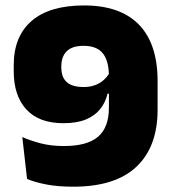

<svg xmlns="http://www.w3.org/2000/svg" viewBox="-20 -672 634 706"><path d="M289 -652Q422 -652 490.8 -581.5Q559.5 -511 559.5 -373.5V-268.5Q559.5 -132.5 481.8 -59Q404 14.5 249.5 14.5Q191.5 14.5 148.8 6Q106 -2.5 79.5 -14L62 -168Q91.5 -155 129.5 -145Q167.5 -135 214.5 -135Q300.5 -135 340.5 -169.2Q380.5 -203.5 380.5 -276.5V-390.5Q380.5 -448.5 358 -476Q335.5 -503.5 287.5 -503.5Q245 -503.5 225.2 -483.5Q205.5 -463.5 205.5 -428.5V-424Q205.5 -388 225.5 -370Q245.5 -352 288 -352Q309 -352 327 -358Q345 -364 359 -375.8Q373 -387.5 382.5 -403.5L423 -327.5H375.5Q367.5 -294 347.5 -269.8Q327.5 -245.5 294.5 -232.2Q261.5 -219 213 -219Q123.5 -219 77 -269.5Q30.5 -320 30.5 -410V-432.5Q30.5 -538.5 96.5 -595.2Q162.5 -652 289 -652Z"/></svg>

Font: Anek Gujarati Medium ExtraBold
Style: Regular
Weight: 800
Version: Version 1.003